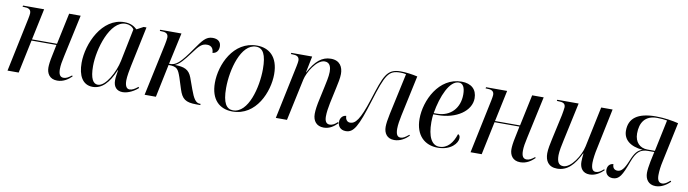

<svg xmlns="http://www.w3.org/2000/svg" viewBox="-30 -1039 5522 1542"><g transform="rotate(10 2731.0 -268.0)"><path d="M442 10C494 10 532 -18 559 -45L554 -52C529 -32 510 -21 489 -21C459 -21 448 -44 448 -85C448 -116 454 -149 464 -194L538 -536H444L390 -281H186L240 -536H68L66 -526H74C112 -526 135 -518 135 -485C135 -477 132 -459 128 -439L36 0H127L184 -271H387L368 -178C359 -137 355 -104 355 -82C355 -35 379 10 442 10Z M731 10C804 10 861 -45 908 -158H910C905 -124 900 -101 900 -72C900 -20 928 10 976 10C1024 10 1075 -21 1101 -46L1095 -54C1069 -33 1048 -21 1027 -21C1002 -21 989 -44 989 -89C989 -118 1000 -181 1006 -207L1075 -535H1052L998 -506C974 -528 945 -546 894 -546C711 -546 611 -322 611 -165C611 -63 648 10 731 10ZM769 -14C731 -14 706 -54 706 -155C706 -295 778 -535 905 -535C933 -535 960 -524 974 -501L920 -235C901 -142 833 -14 769 -14Z M1577 4H1608L1610 -6H1604C1570 -6 1550 -36 1523 -111L1491 -200C1468 -262 1428 -277 1352 -278C1392 -296 1420 -332 1469 -397C1517 -463 1538 -483 1580 -483C1616 -483 1632 -458 1632 -426C1662 -428 1682 -451 1682 -486C1682 -522 1659 -545 1614 -545C1558 -545 1532 -505 1479 -430C1442 -376 1408 -332 1381 -308C1354 -285 1337 -279 1304 -279L1360 -536H1187L1185 -526H1195C1229 -526 1254 -519 1254 -485C1254 -472 1249 -448 1245 -426L1154 0H1246L1302 -269C1372 -269 1382 -251 1405 -185L1434 -94C1458 -19 1487 4 1577 4Z M1871 10C2065 10 2150 -200 2150 -343C2150 -487 2072 -546 1975 -546C1782 -546 1693 -340 1693 -193C1693 -56 1766 10 1871 10ZM1874 0C1821 0 1789 -45 1789 -167C1789 -319 1847 -536 1969 -536C2026 -536 2054 -486 2054 -367C2054 -219 1999 0 1874 0Z M2615 10C2664 10 2698 -16 2728 -46L2722 -54C2700 -33 2680 -22 2659 -22C2631 -22 2618 -43 2618 -82C2618 -115 2624 -154 2632 -193L2660 -323C2668 -360 2678 -404 2678 -438C2678 -494 2652 -545 2578 -545C2506 -545 2452 -500 2401 -403H2399L2426 -536H2256L2254 -526H2264C2300 -526 2323 -518 2323 -484C2323 -476 2320 -457 2316 -438L2224 0H2315L2388 -341C2400 -399 2466 -515 2533 -515C2580 -515 2586 -469 2586 -439C2586 -399 2572 -344 2567 -318L2545 -216C2532 -160 2526 -118 2526 -86C2526 -29 2557 10 2615 10Z M3190 10C3240 10 3280 -17 3309 -46L3304 -53C3275 -29 3258 -18 3237 -18C3210 -18 3199 -41 3199 -84C3199 -115 3206 -156 3214 -194L3285 -525C3241 -535 3191 -542 3148 -542C3033 -542 3015 -479 2950 -277C2895 -105 2860 -66 2817 -66C2790 -66 2778 -91 2778 -114C2754 -114 2729 -93 2729 -56C2729 -26 2748 7 2795 7C2859 7 2891 -49 2958 -266C3028 -492 3050 -532 3146 -532C3162 -532 3178 -531 3193 -527L3120 -190C3110 -143 3105 -108 3105 -83C3105 -32 3131 10 3190 10Z M3545 10C3653 10 3705 -55 3705 -96C3705 -114 3698 -122 3688 -126C3665 -53 3623 0 3556 0C3494 0 3460 -66 3460 -184C3460 -204 3462 -233 3464 -248H3500C3653 -248 3769 -329 3769 -432C3769 -504 3723 -546 3644 -546C3458 -546 3362 -342 3362 -194C3362 -57 3441 10 3545 10ZM3492 -258H3466C3490 -401 3548 -535 3623 -535C3656 -535 3674 -505 3674 -446C3674 -336 3604 -258 3492 -258Z M4218 10C4270 10 4308 -18 4335 -45L4330 -52C4305 -32 4286 -21 4265 -21C4235 -21 4224 -44 4224 -85C4224 -116 4230 -149 4240 -194L4314 -536H4220L4166 -281H3962L4016 -536H3844L3842 -526H3850C3888 -526 3911 -518 3911 -485C3911 -477 3908 -459 3904 -439L3812 0H3903L3960 -271H4163L4144 -178C4135 -137 4131 -104 4131 -82C4131 -35 4155 10 4218 10Z M4783 10C4832 10 4871 -18 4898 -45L4893 -52C4870 -31 4852 -19 4829 -19C4802 -19 4791 -43 4791 -88C4791 -116 4799 -171 4806 -200L4876 -536H4783L4714 -207C4699 -132 4628 -19 4564 -19C4525 -19 4512 -48 4512 -100C4512 -129 4523 -187 4532 -225L4599 -536H4425L4423 -526H4434C4470 -526 4493 -519 4493 -487C4493 -475 4487 -445 4483 -421L4438 -216C4430 -180 4420 -132 4420 -99C4420 -40 4446 9 4519 9C4602 9 4657 -50 4704 -147H4707C4704 -123 4702 -97 4702 -80C4702 -30 4727 10 4783 10Z M5322 10C5371 10 5412 -19 5440 -46L5434 -54C5409 -33 5392 -20 5370 -20C5342 -20 5330 -42 5330 -81C5330 -114 5335 -154 5344 -194L5413 -519C5365 -531 5298 -542 5229 -542C5079 -542 5011 -488 5011 -388C5011 -318 5063 -268 5170 -259C5131 -248 5108 -222 5081 -154C5053 -85 5031 -59 4999 -59C4972 -59 4958 -78 4959 -105C4933 -105 4911 -85 4911 -51C4911 -20 4932 7 4972 7C5025 7 5047 -32 5089 -147C5121 -234 5154 -258 5215 -258H5265L5248 -178C5240 -138 5236 -105 5236 -83C5236 -34 5262 10 5322 10ZM5207 -268C5146 -268 5103 -310 5103 -381C5103 -469 5142 -532 5240 -532C5269 -532 5301 -529 5322 -525L5268 -268Z"/></g></svg>

Font: Noto Serif Display SemiCondensed
Style: Italic
Weight: 400
Width: 4
Italic angle: -12°
Designer: Monotype Design Team
Foundry: Monotype Imaging Inc.
Version: Version 2.009